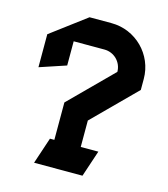

<svg xmlns="http://www.w3.org/2000/svg" viewBox="-103 -751 737 843"><g transform="rotate(15 265.0 -330.0)"><path d="M200 -670 40 -550V-400L160 -440V-550H300C344.2 -550 380 -514.2 380 -470L190 -280V-110H170L130 10H350L390 -110H310V-230L500 -420V-470C500 -580.4 410.4 -670 300 -670Z"/></g></svg>

Font: Abibas
Style: Medium
Weight: 500
Version: Version 0.3